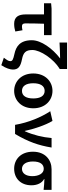

<svg xmlns="http://www.w3.org/2000/svg" viewBox="928 -1766 1049 2945"><g transform="rotate(90 1452.5 -293.5)"><path d="M346 14C391 14 431 6 463 -4L444 -114C420 -108 403 -106 383 -106C356 -106 339 -118 339 -157C339 -236 340 -339 344 -444H519V-560H112L30 -553V-444H201V-164C201 -55 237 14 346 14Z M980 211C1028 141 1047 71 1047 34C1047 -49 1002 -84 890 -106C788 -126 747 -163 747 -265C747 -390 885 -590 1032 -682H1038V-798H632V-682C702 -688 824 -689 876 -691C723 -574 597 -399 597 -257C597 -72 698 -14 805 9C896 29 918 41 918 73C918 102 899 127 865 172Z M1374 14C1516 14 1641 -94 1641 -279C1641 -466 1516 -574 1374 -574C1232 -574 1107 -466 1107 -279C1107 -94 1232 14 1374 14ZM1374 -106C1296 -106 1257 -173 1257 -279C1257 -386 1296 -454 1374 -454C1452 -454 1490 -386 1490 -279C1490 -173 1452 -106 1374 -106Z M1895 0H2035C2156 -204 2210 -362 2243 -560H2097C2086 -425 2051 -280 1993 -150H1988C1963 -277 1900 -467 1835 -574L1686 -540C1777 -402 1860 -207 1895 0Z M2568 14C2715 14 2822 -86 2822 -251C2822 -342 2787 -412 2727 -445V-450C2787 -448 2830 -445 2892 -438V-560H2575C2437 -560 2307 -467 2307 -274C2307 -88 2425 14 2568 14ZM2570 -106C2502 -106 2457 -168 2457 -274C2457 -390 2503 -440 2570 -440C2642 -440 2682 -360 2682 -265C2682 -165 2638 -106 2570 -106Z"/></g></svg>

Font: Noto Sans CJK JP Bold
Style: Regular
Weight: 700
Designer: Ryoko NISHIZUKA (kana & ideographs); Paul D. Hunt (Latin, Greek & Cyrillic); Wenlong ZHANG (bopomofo); Sandoll Communica
Foundry: Adobe Systems Incorporated
Version: Version 1.004;PS 1.004;hotconv 1.0.82;makeotf.lib2.5.63406